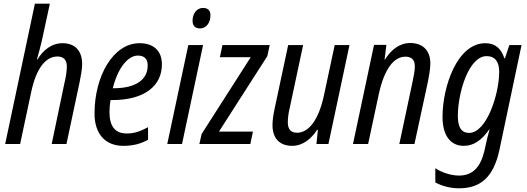

<svg xmlns="http://www.w3.org/2000/svg" viewBox="-20 -780 2856 1040"><path d="M8 0H89L148 -277C177 -417 231 -474 291 -474C326 -474 342 -454 342 -420C342 -394 337 -363 329 -330L260 0H340L411 -334C418 -368 425 -406 425 -433C425 -507 384 -546 319 -546C259 -546 214 -509 183 -458H180C190 -492 199 -528 207 -561L250 -760H169Z M648 10C701 10 742 -1 782 -23V-91C739 -68 707 -57 667 -57C603 -57 573 -96 573 -173C573 -194 575 -217 579 -238H589C764 -238 857 -316 857 -431C857 -505 812 -546 736 -546C593 -546 492 -368 492 -165C492 -55 550 10 648 10ZM595 -302H591C617 -408 671 -479 727 -479C764 -479 780 -458 780 -426C780 -347 714 -302 595 -302Z M1064 -626C1096 -626 1120 -656 1120 -697C1120 -723 1106 -737 1080 -737C1042 -737 1023 -702 1023 -667C1023 -640 1038 -626 1064 -626ZM886 0H966L1080 -536H1000Z M1060 0H1336L1350 -67H1166L1428 -476L1441 -536H1185L1171 -470H1338L1072 -54Z M1563 10C1620 10 1666 -28 1698 -77H1702L1694 0H1759L1873 -536H1793L1735 -265C1706 -128 1651 -61 1589 -61C1554 -61 1539 -82 1539 -117C1539 -139 1542 -165 1549 -194L1622 -536H1541L1467 -189C1461 -161 1456 -129 1456 -103C1456 -30 1495 10 1563 10Z M1892 0H1974L2032 -271C2062 -408 2114 -473 2176 -473C2210 -473 2227 -455 2227 -421C2227 -397 2221 -366 2214 -334L2143 0H2225L2298 -338C2304 -370 2311 -407 2311 -436C2311 -510 2267 -547 2202 -547C2143 -547 2097 -509 2065 -457H2063L2073 -537H2006Z M2466 240C2583 240 2653 180 2685 33L2805 -536H2739L2715 -464H2712C2696 -514 2665 -546 2609 -546C2456 -546 2377 -310 2377 -147C2377 -45 2421 10 2492 10C2548 10 2591 -23 2630 -79H2632C2624 -52 2616 -19 2612 0L2604 37C2582 128 2539 171 2466 171C2419 171 2366 151 2338 131V208C2368 225 2415 240 2466 240ZM2521 -60C2480 -60 2460 -90 2460 -152C2460 -276 2518 -476 2616 -476C2662 -476 2684 -444 2684 -392C2684 -270 2616 -60 2521 -60Z"/></svg>

Font: Noto Sans Condensed
Style: Italic
Weight: 400
Width: 3
Italic angle: -12°
Designer: Monotype Design Team
Foundry: Monotype Imaging Inc.
Version: Version 2.013